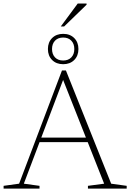

<svg xmlns="http://www.w3.org/2000/svg" viewBox="-20 -1100 759 1120"><path d="M198.5 -271V-297.5H503V-271ZM628.5 -28.5 719 -16V0H493V-16L587.5 -28.5L341.5 -650.5H354.5L119 -28.5L210.5 -16V0H1V-16L91.5 -28.5L341.5 -689H364.5ZM348.5 -902.5Q388.5 -902.5 413 -878Q437.5 -853.5 437.5 -814Q437.5 -774.5 413 -750Q388.5 -725.5 348.5 -725.5Q308.5 -725.5 284 -750Q259.5 -774.5 259.5 -814Q259.5 -853.5 284 -878Q308.5 -902.5 348.5 -902.5ZM348.5 -747Q378.5 -747 396 -765.2Q413.5 -783.5 413.5 -814Q413.5 -844.5 396 -862.8Q378.5 -881 348.5 -881Q318.5 -881 301 -862.8Q283.5 -844.5 283.5 -814Q283.5 -783.5 301 -765.2Q318.5 -747 348.5 -747ZM334.5 -945.5 433.5 -1079.5H485V-1072.5L354 -945.5Z"/></svg>

Font: Newsreader ExtraLight
Style: Regular
Weight: 250
Designer: Hugues Gentile
Foundry: Production Type
Version: Version 1.003